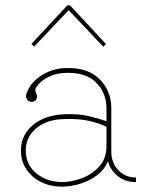

<svg xmlns="http://www.w3.org/2000/svg" viewBox="-20 -679 547 716"><path d="M211 17Q168 17 133.5 0Q99 -17 78.5 -47.5Q58 -78 58 -118Q58 -175 102.5 -212.5Q147 -250 221 -253Q271 -255 308.5 -246.5Q346 -238 377 -227V-275Q377 -333 337.5 -372Q298 -411 221 -407Q188 -406 158.5 -391Q129 -376 115 -353Q110 -344 112.5 -337.5Q115 -331 117.5 -324.5Q120 -318 115 -308Q111 -301 102 -299.5Q93 -298 86 -303Q72 -314 80 -333Q95 -373 135 -398Q175 -423 221 -425Q305 -429 350 -385Q395 -341 395 -276V-115Q395 -72 421 -44.5Q447 -17 487 -17V0Q445 0 417.5 -23.5Q390 -47 383 -78Q370 -47 342.5 -26Q315 -5 280 6Q245 17 211 17ZM211 0Q247 0 285.5 -14.5Q324 -29 350.5 -58.5Q377 -88 377 -133V-206Q352 -219 313 -228Q274 -237 221 -235Q155 -234 115.5 -201Q76 -168 76 -118Q76 -66 114.5 -33.5Q153 -1 211 0ZM107 -505 97 -515 231 -659H241L375 -515L365 -505L236 -641Z"/></svg>

Font: Grandiflora One
Style: Regular
Weight: 400
Designer: Haesung Cho
Foundry: JAMO
Version: Version 1.000; ttfautohint (v1.8.4.7-5d5b);gftools[0.9.28]